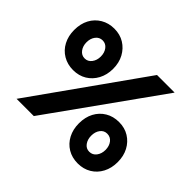

<svg xmlns="http://www.w3.org/2000/svg" viewBox="-166 -929 1157 1157"><g transform="rotate(45 412.5 -350.5)"><path d="M86 0 583 -700H733L233 0ZM622 15Q573 15 535.5 -7.5Q498 -30 477 -70Q456 -110 456 -161Q456 -214 477 -253.5Q498 -293 535.5 -315.5Q573 -338 622 -338Q671 -338 708 -315Q745 -292 766 -252.5Q787 -213 787 -161Q787 -110 766 -70Q745 -30 707.5 -7.5Q670 15 622 15ZM621 -84Q649 -84 666 -106.5Q683 -129 683 -161Q683 -194 666 -216Q649 -238 621 -238Q594 -238 577.5 -216Q561 -194 561 -161Q561 -129 577.5 -106.5Q594 -84 621 -84ZM204 -363Q156 -363 118 -385.5Q80 -408 59 -448Q38 -488 38 -539Q38 -592 59 -631.5Q80 -671 118 -693.5Q156 -716 204 -716Q253 -716 290 -693Q327 -670 348.5 -630.5Q370 -591 370 -539Q370 -488 348.5 -448Q327 -408 290 -385.5Q253 -363 204 -363ZM204 -462Q231 -462 248 -484.5Q265 -507 265 -539Q265 -572 248 -594Q231 -616 204 -616Q177 -616 160 -594Q143 -572 143 -539Q143 -507 160 -484.5Q177 -462 204 -462Z"/></g></svg>

Font: Figtree ExtraBold
Style: Regular
Weight: 800
Designer: Erik Kennedy
Foundry: Erik Kennedy
Version: Version 2.002